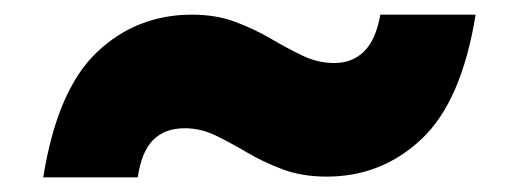

<svg xmlns="http://www.w3.org/2000/svg" viewBox="-20 -481 707 262"><path d="M39 -239Q58 -358 112 -409.5Q166 -461 242 -461Q275 -461 301.5 -451Q328 -441 350 -428Q372 -415 393 -405Q414 -395 436 -395Q461 -395 477 -411Q493 -427 499 -461H629Q610 -343 555.5 -291.5Q501 -240 426 -240Q392 -240 365.5 -250Q339 -260 317 -273Q295 -286 274.5 -296Q254 -306 232 -306Q205 -306 189 -290Q173 -274 168 -239Z"/></svg>

Font: Albert Sans Black
Style: Regular
Weight: 900
Designer: Andreas Rasmussen
Foundry: a.Foundry
Version: Version 1.025